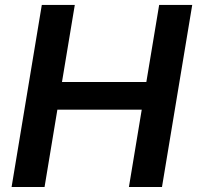

<svg xmlns="http://www.w3.org/2000/svg" viewBox="-20 -747 788 767"><path d="M26.3 0H158L209.2 -308.9H546.2L495 0H627.1L747.9 -727.3H615.8L564.6 -419.4H227.6L278.8 -727.3H147Z"/></svg>

Font: TID UI Semi Bold
Style: Italic
Weight: 600
Italic angle: -9.39999°
Designer: The TID Project Authors
Foundry: Bakken & Bæck
Version: Version 1.001;hotconv 1.0.109;makeotfexe 2.5.65596